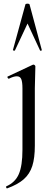

<svg xmlns="http://www.w3.org/2000/svg" viewBox="-20 -750 299 1052"><path d="M170.9 47.9Q170.9 115.7 157 159.4Q143.1 203.1 110.1 232.2Q77.1 261.2 19 282.2Q16.1 283.2 14.2 278.1Q12.2 272.9 14.2 271Q63 250 83 204.1Q103 158.2 103 70.8V-265.1Q103 -301.3 96.4 -316.7Q89.8 -332 72.3 -332Q54.7 -332 28.8 -318.8H27.8Q23.9 -318.8 21.5 -324.5Q19 -330.1 22.9 -331.1L159.2 -395L163.1 -396Q167 -396 170.4 -392.6Q173.8 -389.2 173.8 -386.2L170.9 -267.1ZM209 -475.1Q209 -473.1 204.6 -472.2Q200.2 -471.2 199.2 -474.1L130.9 -621.1L62 -474.1Q61 -471.2 55.4 -472.7Q49.8 -474.1 50.8 -476.1L119.1 -725.1Q120.1 -730 130.6 -730Q141.1 -730 142.1 -725.1L209 -476.1Z"/></svg>

Font: Cormorant-Medium
Style: Regular
Weight: 500
Designer: Christian Thalmann (Catharsis Fonts)
Version: Version 3.000